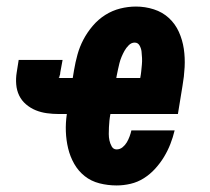

<svg xmlns="http://www.w3.org/2000/svg" viewBox="-20 -558 640 586"><path d="M336 8Q309 8 283.5 1.5Q258 -5 238.5 -20.5Q219 -36 206.5 -58Q194 -80 188 -105Q182 -130 181 -156.5Q180 -183 184 -210H160Q141 -210 123 -212.5Q105 -215 89 -221.5Q73 -228 59.5 -239.5Q46 -251 38.5 -266.5Q31 -282 29.5 -300.5Q28 -319 31 -337L37 -375H171L164 -337Q164 -334 163.5 -331.5Q163 -329 162 -327Q162 -326 161.5 -325Q161 -324 161 -323Q161 -323 161 -322.5Q161 -322 161 -322Q161 -322 161 -321.5Q161 -321 160 -321Q160 -321 160 -321Q160 -321 160 -321Q160 -321 159.5 -321Q159 -321 159 -321Q159 -320 159.5 -320Q160 -320 160 -320H202L206 -344Q210 -368 216.5 -391.5Q223 -415 234.5 -437Q246 -459 263 -479Q280 -499 301.5 -512.5Q323 -526 347 -532Q371 -538 395 -538Q423 -538 449.5 -529.5Q476 -521 495.5 -503Q515 -485 526 -460.5Q537 -436 541 -409Q545 -382 543.5 -353Q542 -324 537 -296L523 -210H317Q315 -200 314 -190Q313 -180 312.5 -169.5Q312 -159 312 -149Q312 -139 314 -129.5Q316 -120 321 -111Q326 -102 336 -102Q346 -102 354 -108.5Q362 -115 367 -123.5Q372 -132 375.5 -141.5Q379 -151 381 -160H513Q508 -139 500 -118.5Q492 -98 480.5 -79Q469 -60 453.5 -43Q438 -26 419 -14Q400 -2 378.5 3Q357 8 336 8ZM335 -320H408Q410 -330 411 -340Q412 -350 413 -360.5Q414 -371 413.5 -381Q413 -391 412 -400.5Q411 -410 406 -419Q401 -428 391 -428Q381 -428 373 -420Q365 -412 360 -403Q355 -394 351 -384.5Q347 -375 344.5 -365Q342 -355 340 -345.5Q338 -336 336 -326Z"/></svg>

Font: Iosevka Curly Slab XBdExObl
Style: Regular
Weight: 800
Width: 7
Italic angle: -9°
Monospace: yes
Designer: Belleve Invis
Foundry: Belleve Invis
Version: Version 11.1.0; ttfautohint (v1.8.3)